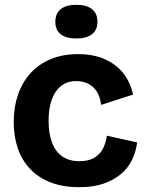

<svg xmlns="http://www.w3.org/2000/svg" viewBox="-20 -764 606 798"><path d="M309 14Q241 14 190 -6Q139 -26 105 -62Q71 -98 54 -147.5Q37 -197 37 -256Q37 -318 54.5 -369.5Q72 -421 106 -459Q140 -497 190 -518Q240 -539 304 -539Q368 -539 415.5 -518Q463 -497 492.5 -459.5Q522 -422 533 -371L400 -328Q397 -359 383.5 -381.5Q370 -404 347.5 -415.5Q325 -427 297 -427Q268 -427 247 -415.5Q226 -404 211.5 -382.5Q197 -361 189.5 -330.5Q182 -300 182 -262Q182 -208 196.5 -170.5Q211 -133 239.5 -113.5Q268 -94 310 -94Q350 -94 374 -109.5Q398 -125 409.5 -149.5Q421 -174 424 -200L550 -172Q545 -133 528.5 -99Q512 -65 482 -40Q452 -15 409.5 -0.5Q367 14 309 14ZM297 -604Q255 -604 232.5 -621.5Q210 -639 210 -673Q210 -708 232.5 -726Q255 -744 297 -744Q340 -744 362.5 -726Q385 -708 385 -673Q385 -640 362.5 -622Q340 -604 297 -604Z"/></svg>

Font: Bricolage Grotesque
Style: Bold
Weight: 700
Designer: Mathieu Triay
Foundry: Atelier Triay
Version: Version 1.001;gftools[0.9.33.dev8+g029e19f]